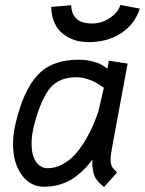

<svg xmlns="http://www.w3.org/2000/svg" viewBox="-20 -744 580 769"><path d="M348.6 -649.9Q387.2 -649.9 420.7 -672.4Q454.1 -694.8 461.9 -724.1L540 -709.5Q519 -645.5 464.1 -610.4Q409.2 -575.2 334 -575.2Q314.5 -575.2 295.2 -579.1Q275.9 -583 255.9 -593.3Q235.8 -603.5 220.7 -618.9Q205.6 -634.3 195.6 -659.4Q185.5 -684.6 185.1 -716.3L265.1 -723.1Q267.6 -649.9 348.6 -649.9ZM118.7 -251Q106.4 -205.6 106.4 -168.9Q106.4 -123 124 -96.7Q141.6 -70.3 170.9 -70.3Q202.6 -70.3 231.7 -86.7Q260.7 -103 281.7 -126.5Q302.7 -149.9 322 -182.6Q341.3 -215.3 352.5 -241.7Q363.8 -268.1 374 -296.9L396 -392.6Q378.4 -404.8 366.7 -411.9Q355 -418.9 331.8 -426.8Q308.6 -434.6 285.2 -434.6Q217.8 -434.6 181.9 -392.6Q146 -350.6 118.7 -251ZM491.2 -489.3 432.6 -173.8Q422.9 -124 422.9 -104.5Q422.9 -86.9 428.5 -76.9Q434.1 -66.9 448.7 -53.2L397 4.9Q395 3.4 386.7 -3.7Q378.4 -10.7 375.5 -13.9Q372.6 -17.1 366.2 -25.6Q359.9 -34.2 357.2 -42.2Q354.5 -50.3 352.1 -63.7Q349.6 -77.1 349.6 -93.3Q349.6 -101.1 350.1 -105.5Q337.4 -86.9 321.8 -70.6Q306.2 -54.2 282.2 -35.9Q258.3 -17.6 225.8 -6.8Q193.4 3.9 156.7 3.9Q100.6 3.9 66.4 -44.2Q32.2 -92.3 32.2 -167.5Q32.2 -206.1 41.5 -246.1Q73.2 -381.8 130.6 -443.4Q188 -504.9 294.9 -504.9Q323.2 -504.9 347.4 -498.8Q371.6 -492.7 383.3 -486.3Q395 -480 410.6 -469.2Q413.6 -483.9 415.5 -501Z"/></svg>

Font: Fantasque Sans Mono
Style: Italic
Weight: 400
Italic angle: -11°
Monospace: yes
Designer: Jany Belluz
Version: Version 1.8.0 ; ttfautohint (v1.8.2)